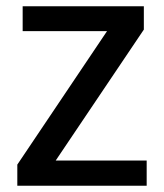

<svg xmlns="http://www.w3.org/2000/svg" viewBox="-20 -590 521 610"><path d="M35 0V-67L320 -491H52V-570H437V-496L157 -80H446V0Z"/></svg>

Font: Menbere
Style: Regular
Weight: 400
Designer: Aleme Tadesse
Foundry: Sorkin Type Co
Version: Version 1.000